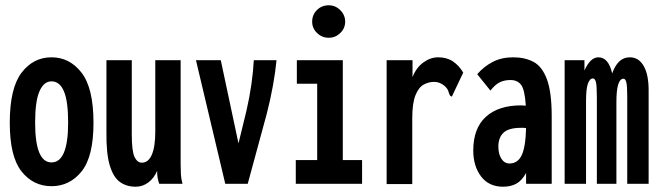

<svg xmlns="http://www.w3.org/2000/svg" viewBox="-20 -696 2490 727"><path d="M175 9Q106 9 61.5 -47Q17 -103 17 -231Q17 -362 61.5 -420.5Q106 -479 175 -479Q244 -479 289 -420.5Q334 -362 334 -231Q334 -103 289 -47Q244 9 175 9ZM175 -81Q238 -81 238 -232Q238 -313 222 -350.5Q206 -388 175 -388Q146 -388 129.5 -350.5Q113 -313 113 -232Q113 -81 175 -81Z M494 11Q459 11 434 -7Q409 -25 395.5 -70Q382 -115 383 -197V-468H479V-187Q479 -123 489.5 -101.5Q500 -80 517 -80Q542 -80 555 -110.5Q568 -141 568 -198V-468H664V-73Q664 -53 665 -35.5Q666 -18 671 0H583Q579 -11 577 -22Q575 -33 575 -49Q563 -21 541.5 -5Q520 11 494 11Z M833 0 722 -468H816L883 -153L913 -276Q925 -328 932 -377.5Q939 -427 941 -468H1027Q1023 -425 1013.5 -372Q1004 -319 990 -265L918 0Z M1100 0V-90H1181V-379H1104V-468H1278V-90H1351V0ZM1225 -553Q1199 -553 1180.5 -571Q1162 -589 1162 -614Q1162 -640 1180 -658Q1198 -676 1225 -676Q1250 -676 1268.5 -657.5Q1287 -639 1287 -614Q1287 -589 1268.5 -571Q1250 -553 1225 -553Z M1444 -468H1542V-404Q1556 -440 1583 -459.5Q1610 -479 1639 -479Q1672 -479 1695 -463.5Q1718 -448 1734 -421L1695 -339L1691 -330L1684 -334Q1680 -342 1677.5 -351Q1675 -360 1663 -371Q1645 -386 1624 -386Q1603 -386 1584 -375.5Q1565 -365 1553 -335Q1541 -305 1541 -248V1H1444Z M1885 11Q1831 11 1801.5 -28Q1772 -67 1772 -126Q1772 -210 1819.5 -253.5Q1867 -297 1953 -297Q1961 -297 1971 -296Q1967 -357 1953 -375Q1939 -393 1913 -393Q1890 -393 1872.5 -384.5Q1855 -376 1837 -353L1787 -415Q1812 -444 1845.5 -461.5Q1879 -479 1923 -479Q1968 -479 2000.5 -461.5Q2033 -444 2051 -395.5Q2069 -347 2069 -256V0H1972V-41Q1956 -12 1935 -0.5Q1914 11 1885 11ZM1867 -141Q1867 -113 1878.5 -95Q1890 -77 1909 -77Q1940 -77 1955 -107.5Q1970 -138 1972 -211Q1967 -212 1962.5 -212Q1958 -212 1953 -212Q1906 -212 1886.5 -193.5Q1867 -175 1867 -141Z M2118 0V-468H2193V-429Q2215 -479 2246 -479Q2284 -479 2298 -418Q2308 -447 2324.5 -463Q2341 -479 2365 -479Q2399 -479 2418 -445Q2437 -411 2436 -347V0H2355V-331Q2355 -371 2351.5 -384.5Q2348 -398 2341 -398Q2314 -398 2314 -310V0H2240V-326Q2240 -371 2236.5 -385Q2233 -399 2225 -399Q2213 -399 2206 -379Q2199 -359 2199 -314V0Z"/></svg>

Font: Inconsolata ExtraCondensed ExtraBold
Style: Regular
Weight: 800
Width: 2
Monospace: yes
Designer: Raph Levien, Cyreal, Brenton Simpson
Foundry: Raph Levien, Cyreal, Google
Version: Version 3.001; ttfautohint (v1.8.2.53-6de2)